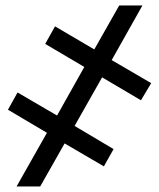

<svg xmlns="http://www.w3.org/2000/svg" viewBox="-20 -675 577 695"><path d="M40 0 149.9 -194.3 8.8 -277.8 43.5 -340.3 186.5 -256.8 285.2 -432.6 143.6 -516.1 179.2 -579.6 321.3 -496.1 411.6 -655.3H495.6L384.3 -457.5L527.3 -374L490.2 -312L349.6 -395L250 -219.2L391.1 -135.3L356 -72.8L213.9 -155.8L125.5 0Z"/></svg>

Font: Roboto Slab LO
Style: Bold
Weight: 700
Designer: Google
Version: Version 2.000